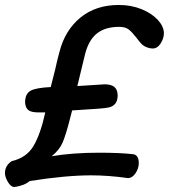

<svg xmlns="http://www.w3.org/2000/svg" viewBox="-84 -733 679 772"><path d="M312 -296 206 -289 197 -254Q181 -191 168 -160.5Q155 -130 124 -105Q209 -119 314 -119Q399 -119 451 -113Q474 -110 474 -77Q474 -56 461 -36.5Q448 -17 430 -17Q351 -28 283 -28Q180 -28 35 -5Q15 13 -26 19Q-40 19 -52 -1Q-64 -21 -64 -37Q-64 -67 -37 -85Q23 -99 51 -146.5Q79 -194 98 -281H71Q43 -281 31 -289.5Q19 -298 17 -319V-327Q19 -358 40.5 -369Q62 -380 120 -383L138 -454Q144 -483 155 -524Q177 -611 239 -662Q301 -713 394 -713Q444 -713 485.5 -696Q527 -679 551 -652.5Q575 -626 575 -599Q575 -579 562 -558.5Q549 -538 530 -538Q521 -538 510 -541.5Q499 -545 491 -551Q480 -560 464 -582Q447 -604 433.5 -614.5Q420 -625 395 -625Q338 -625 304.5 -597.5Q271 -570 257 -511L227 -387L337 -394Q362 -394 375 -384Q388 -374 389 -352V-346Q388 -325 378 -314.5Q368 -304 353.5 -301Q339 -298 312 -296Z"/></svg>

Font: Sriracha
Style: Regular
Weight: 400
Designer: Suppakit Chalermlarp
Version: Version 1.002g